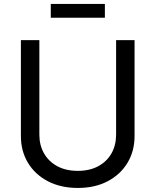

<svg xmlns="http://www.w3.org/2000/svg" viewBox="-20 -928 777 960"><path d="M369.1 11.7Q283.2 11.7 219 -22Q154.8 -55.7 119.6 -114.3Q84.5 -172.9 84.5 -247.6V-727.5H176.8V-254.9Q176.8 -202.1 200 -161.4Q223.1 -120.6 266.1 -97.2Q309.1 -73.7 369.1 -73.7Q428.7 -73.7 471.7 -97.2Q514.6 -120.6 537.6 -161.4Q560.5 -202.1 560.5 -254.9V-727.5H652.8V-247.6Q652.8 -172.9 617.7 -114.3Q582.5 -55.7 518.8 -22Q455.1 11.7 369.1 11.7ZM504.4 -908.2V-839.4H233.9V-908.2Z"/></svg>

Font: Inter 17pt
Style: Regular
Weight: 400
Version: Version 4.001;git-66647c0bb